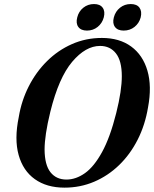

<svg xmlns="http://www.w3.org/2000/svg" viewBox="-20 -894 743 926"><path d="M471.5 -711Q556 -711 612.5 -669.8Q669 -628.5 691 -553.2Q713 -478 694 -376.5Q680 -291.5 644 -220.5Q608 -149.5 554.5 -97.8Q501 -46 434 -17.5Q367 11 291 11Q205.5 11 148.2 -29.8Q91 -70.5 69.8 -146.8Q48.5 -223 70.5 -329.5Q83.5 -408.5 118.8 -477.8Q154 -547 206.8 -599.2Q259.5 -651.5 326.8 -681.2Q394 -711 471.5 -711ZM300.5 -28Q346 -28 389.8 -59Q433.5 -90 472.2 -160.5Q511 -231 540.5 -348.5Q554.5 -404.5 561 -448.5Q567.5 -492.5 567.5 -526Q567.5 -600.5 539.2 -636.5Q511 -672.5 462.5 -672.5Q393 -672.5 328.2 -596Q263.5 -519.5 223 -356Q208.5 -297 201.8 -251.8Q195 -206.5 195 -173Q195.5 -98.5 223.5 -63.2Q251.5 -28 300.5 -28ZM399.5 -746.5Q370.5 -746.5 357.8 -764Q345 -781.5 352.5 -810Q359.5 -839 381.8 -856.8Q404 -874.5 433.5 -874.5Q462.5 -874.5 475.2 -856.8Q488 -839 480.5 -810Q473 -782 451 -764.2Q429 -746.5 399.5 -746.5ZM576.5 -746.5Q547.5 -746.5 534.5 -764Q521.5 -781.5 529 -810Q536.5 -839 558.8 -856.8Q581 -874.5 610.5 -874.5Q640 -874.5 652.8 -856.8Q665.5 -839 658.5 -810Q651 -782 628.8 -764.2Q606.5 -746.5 576.5 -746.5Z"/></svg>

Font: Fraunces 144pt S050 SemiBold
Style: Italic
Weight: 600
Italic angle: -16°
Version: Version 1.000; ttfautohint (v1.8.3)